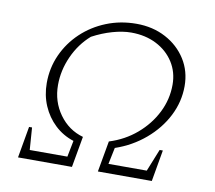

<svg xmlns="http://www.w3.org/2000/svg" viewBox="-74 -738 921 824"><g transform="rotate(10 386.5 -326.5)"><path d="M55 0 79 -137H92L99 -40H263L277 -111Q230 -126 195 -159Q160 -192 140.5 -237.5Q121 -283 121 -336Q121 -402 147 -459.5Q173 -517 219 -560.5Q265 -604 326 -628.5Q387 -653 457 -653Q528 -653 584.5 -623Q641 -593 673.5 -541.5Q706 -490 706 -425Q706 -357 674.5 -295Q643 -233 586.5 -185Q530 -137 457 -112L442 -40H609L648 -137H662L638 0H403L427 -135Q494 -156 545 -199.5Q596 -243 625 -300.5Q654 -358 654 -422Q654 -477 626.5 -520Q599 -563 551 -587.5Q503 -612 441 -612Q404 -612 360 -599.5Q316 -587 273 -564Q225 -522 197.5 -461Q170 -400 170 -336Q170 -264 210 -208.5Q250 -153 314 -135L290 0Z"/></g></svg>

Font: Piazzolla ExtraLight
Style: Italic
Weight: 200
Italic angle: -11.3°
Designer: Juan Pablo del Peral
Foundry: Huerta Tipografica
Version: Version 1.330